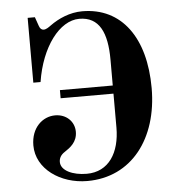

<svg xmlns="http://www.w3.org/2000/svg" viewBox="-53 -779 774 847"><g transform="rotate(-5 334.0 -356.0)"><path d="M76 -159C76 -55 181 18 300 18C496 18 618 -142 618 -366C618 -588 517 -730 342 -730C287 -730 236 -707 199 -680C188 -672 177 -664 166 -664C157 -664 150 -670 146 -682L132 -722H100V-435H132C156 -589 239 -698 326 -698C415 -698 448 -626 448 -506V-392H214V-356H448V-206C448 -95 398 -14 300 -14C238 -14 186 -38 186 -76C186 -92 193 -107 212 -119C236 -135 268 -157 268 -203C268 -249 232 -283 183 -283C128 -283 76 -238 76 -159Z"/></g></svg>

Font: Old Standard
Style: Bold
Weight: 700
Designer: Alexey Kryukov <alexios@thessalonica.org.ru>
Version: Version 2.0.2